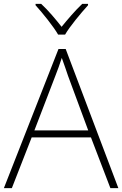

<svg xmlns="http://www.w3.org/2000/svg" viewBox="-20 -968 630 988"><path d="M279 -790H315C339 -832 396 -900 433 -941V-948H403C367 -914 327 -867 297 -830C268 -867 229 -914 192 -948H163V-941C200 -900 255 -832 279 -790ZM548 0H589L318 -716H281L0 0H41L143 -261H448ZM330 -578 434 -297H157L265 -578C275 -604 288 -638 298 -670C310 -636 323 -600 330 -578Z"/></svg>

Font: Noto Sans Cherokee ExtraLight
Style: Regular
Weight: 200
Designer: Monotype Design Team
Foundry: Monotype Imaging Inc.
Version: Version 2.001